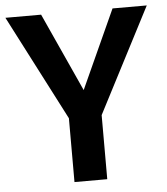

<svg xmlns="http://www.w3.org/2000/svg" viewBox="-53 -737 679 782"><g transform="rotate(-5 287.0 -345.5)"><path d="M576 -691 354 -262V0H220V-261L-2 -691H144L290 -370L436 -691Z"/></g></svg>

Font: FiraGO Medium
Style: Regular
Weight: 500
Designer: bBox Type
Foundry: bBox Type GmbH
Version: Version 1.001;PS 001.001;hotconv 1.0.88;makeotf.lib2.5.64775